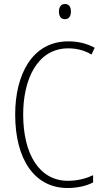

<svg xmlns="http://www.w3.org/2000/svg" viewBox="-20 -931 520 961"><path d="M305 -911C283 -911 275 -893 275 -873C275 -851 284 -835 305 -835C325 -835 335 -850 335 -874C335 -894 327 -911 305 -911ZM322 -689C359 -689 400 -681 438 -658L454 -692C413 -714 370 -724 322 -724C140 -724 56 -556 56 -358C56 -132 154 10 318 10C369 10 414 -1 446 -18V-54C416 -40 373 -26 320 -26C178 -26 96 -158 96 -358C96 -533 166 -689 322 -689Z"/></svg>

Font: Noto Sans Devanagari Condensed ExtraLight
Style: Regular
Weight: 200
Width: 3
Designer: Jelle Bosma - Monotype Design Team
Foundry: Monotype Imaging Inc.
Version: Version 2.004